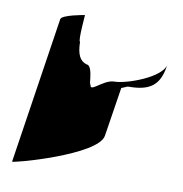

<svg xmlns="http://www.w3.org/2000/svg" viewBox="-73 -607 726 762"><g transform="rotate(10 290.0 -226.0)"><path d="M25 85C24 92 358 1 370 -80L401 -278C414 -282 422 -288 428 -288C514 -288 552 -316 564 -394L566 -403C557 -347 417 -298 369 -298C322 -298 271 -225 280 -281C272 -230 280 -346 250 -346C221 -354 209 -380 208 -430C199 -430 210 -546 209 -538C209 -538 118 -523 115 -505Z"/></g></svg>

Font: Ampere
Style: CndIta
Weight: 400
Version: Version 1